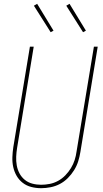

<svg xmlns="http://www.w3.org/2000/svg" viewBox="-20 -980 540 1008"><path d="M196 8Q169 8 144 1.5Q119 -5 99.5 -20Q80 -35 67.5 -56.5Q55 -78 49.5 -103Q44 -128 45 -155Q46 -182 50 -208L137 -735H157L70 -205Q66 -181 65 -157.5Q64 -134 68 -111.5Q72 -89 82.5 -69.5Q93 -50 110 -36Q127 -22 149.5 -16Q172 -10 196 -10Q218 -10 241 -14.5Q264 -19 285 -30.5Q306 -42 323 -59.5Q340 -77 352.5 -97.5Q365 -118 372 -140Q379 -162 382 -185L473 -735H493L402 -182Q398 -157 390.5 -133Q383 -109 369 -86.5Q355 -64 336 -45Q317 -26 294 -14Q271 -2 245.5 3Q220 8 196 8ZM416 -811 328 -950 345 -960 431 -819ZM246 -811 158 -950 175 -960 261 -819Z"/></svg>

Font: Iosevka Thin Oblique
Style: Regular
Weight: 100
Italic angle: -9°
Monospace: yes
Designer: Belleve Invis
Foundry: Belleve Invis
Version: Version 32.5.0; ttfautohint (v1.8.4)